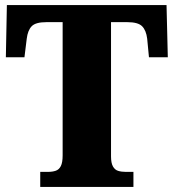

<svg xmlns="http://www.w3.org/2000/svg" viewBox="-20 -734 681 754"><path d="M138 0V-59H168Q186 -59 199 -63.5Q212 -68 219 -82Q226 -96 226 -124V-647H162Q120 -647 104.5 -631Q89 -615 85 -582L76 -509H3L7 -714H634L639 -509H565L558 -582Q554 -615 538 -631Q522 -647 480 -647H416V-120Q416 -94 423.5 -80.5Q431 -67 444 -63Q457 -59 474 -59H504V0Z"/></svg>

Font: Noto Serif Khmer SemiCondensed Black
Style: Regular
Weight: 900
Width: 4
Designer: Danh Hong and the Monotype Design Team
Foundry: Monotype Imaging Inc.
Version: Version 2.004